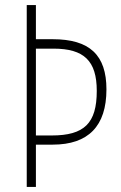

<svg xmlns="http://www.w3.org/2000/svg" viewBox="-20 -734 476 754"><path d="M85 0H121V-166H187C327 -166 398 -239 398 -383C398 -518 332 -580 187 -580H121V-714H85ZM121 -202V-543H190C310 -543 360 -495 360 -377C360 -250 311 -202 183 -202Z"/></svg>

Font: Kathrein 37 Thin Condensed
Style: Regular
Weight: 250
Width: 3
Designer: Lazydogs Typefoundry, based on Open Sans by Ascender Corporation
Foundry: Lazydogs Typefoundry
Version: Version 1.003;PS 001.003;hotconv 1.0.88;makeotf.lib2.5.64775